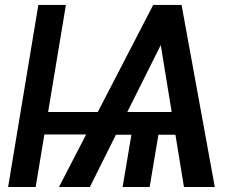

<svg xmlns="http://www.w3.org/2000/svg" viewBox="-20 -747 986 767"><path d="M243.3 -727.3H133.2L12.4 0H122.5L157.3 -209.9H324.2L215.6 0H339.1L443.2 -208.8H505L469.8 0H577.8L612.9 -208.8H680.8L714.8 0H838.1L705.3 -727.3H592L370.7 -299.7H172.2ZM488.6 -299.7 622.2 -567.1 665.8 -299.7Z"/></svg>

Font: Magic Ui Pro Medium
Style: Italic
Weight: 500
Italic angle: -9.39999°
Designer: Stefan Endress, Andreas Faust
Version: Version 1.000;FEAKit 1.0